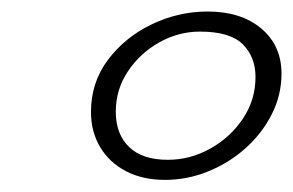

<svg xmlns="http://www.w3.org/2000/svg" viewBox="-20 -762 496 325"><path d="M259.5 -457.5Q221.5 -457.5 193.2 -472.2Q165 -487 149.5 -513Q134 -539 134 -572.5Q134 -622.5 162.8 -660.8Q191.5 -699 236.8 -720.8Q282 -742.5 331.5 -742.5Q388 -742.5 422.2 -713.8Q456.5 -685 456.5 -637.5Q456.5 -601 440 -568.5Q423.5 -536 395.5 -511Q367.5 -486 332.2 -471.8Q297 -457.5 259.5 -457.5ZM264 -491.5Q302 -491.5 336 -510.5Q370 -529.5 391.2 -561.2Q412.5 -593 412.5 -631.5Q412.5 -665.5 391 -687Q369.5 -708.5 318.5 -708.5Q282 -708.5 249.5 -690.2Q217 -672 196.5 -641.2Q176 -610.5 176 -573Q176 -535 198.5 -513.2Q221 -491.5 264 -491.5Z"/></svg>

Font: Grandstander Thin Thin
Style: Italic
Weight: 250
Italic angle: -15°
Version: Version 1.200